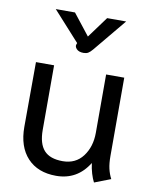

<svg xmlns="http://www.w3.org/2000/svg" viewBox="-84 -803 700 876"><g transform="rotate(10 266.0 -364.5)"><path d="M55 0ZM55 -185 56 -485H140V-186Q140 -122 167.5 -91.5Q195 -61 254 -61Q314 -61 347.5 -105.5Q381 -150 381 -215V-485H465V-122Q465 -88 470.5 -64Q476 -40 487 -19L412 10Q404 -5 397 -28Q390 -51 387 -76Q334 10 236 10Q151 10 103 -41.5Q55 -93 55 -185ZM224 -598 226 -603 103 -739H192L269 -641L341 -739H429L303 -587Q292 -574 283.5 -569Q275 -564 262 -564Q240 -564 229.5 -575.5Q219 -587 224 -598Z"/></g></svg>

Font: Niramit
Style: Regular
Weight: 400
Version: Version 1.000; ttfautohint (v1.6)